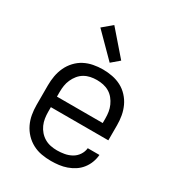

<svg xmlns="http://www.w3.org/2000/svg" viewBox="-187 -886 924 1010"><g transform="rotate(30 275.0 -381.0)"><path d="M277 12Q248 12 219.5 7Q191 2 165.5 -11.5Q140 -25 120 -46Q100 -67 87.5 -93Q75 -119 70 -147.5Q65 -176 65 -205V-325Q65 -354 70 -382Q75 -410 87 -436Q99 -462 119 -483.5Q139 -505 164 -518Q189 -531 217.5 -536.5Q246 -542 275 -542Q304 -542 332.5 -536.5Q361 -531 386 -518Q411 -505 431 -483.5Q451 -462 463 -436Q475 -410 480 -382Q485 -354 485 -325V-233H136V-205Q136 -185 139 -165.5Q142 -146 150 -128Q158 -110 171 -95Q184 -80 201 -70Q218 -60 237.5 -56Q257 -52 277 -52Q299 -52 321.5 -56Q344 -60 364 -71Q384 -82 397 -101.5Q410 -121 412 -143H483Q481 -119 472.5 -96.5Q464 -74 449 -55Q434 -36 414 -23Q394 -10 371.5 -2Q349 6 325 9Q301 12 277 12ZM136 -297H414V-325Q414 -345 411 -364Q408 -383 400 -401Q392 -419 379.5 -434.5Q367 -450 350 -460Q333 -470 314 -474Q295 -478 275 -478Q255 -478 236 -474Q217 -470 200 -460Q183 -450 170.5 -434.5Q158 -419 150 -401Q142 -383 139 -364Q136 -345 136 -325ZM287 -590 152 -726 209 -774 334 -630Z"/></g></svg>

Font: Lode Term
Style: Regular
Weight: 400
Monospace: yes
Designer: Belleve Invis
Foundry: Belleve Invis
Version: Version 29.2.0